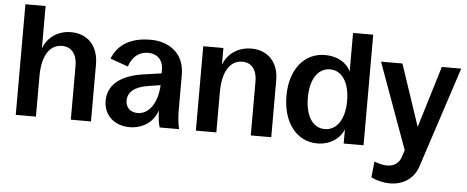

<svg xmlns="http://www.w3.org/2000/svg" viewBox="-57 -859 2998 1233"><g transform="rotate(5 1442.0 -242.0)"><path d="M60 0H190V-260C190 -391 237 -467 318 -467C379 -467 415 -422 415 -348V0H545V-368C545 -486 476 -560 368 -560C283 -560 216 -512 190 -439V-713H60Z M795 15C880 15 950 -34 973 -109C975 -58 979 -27 988 0H1113C1104 -37 1100 -76 1100 -125V-350C1100 -494 993 -556 881 -556C755 -556 672 -507 635 -413L750 -372C770 -435 813 -471 873 -471C931 -471 970 -433 970 -372V-347L858 -331C698 -309 627 -236 627 -141C627 -48 696 15 795 15ZM761 -154C761 -207 802 -245 892 -259L970 -271C965 -160 914 -80 838 -80C791 -80 761 -109 761 -154Z M1221 0H1353V-260C1353 -390 1400 -467 1480 -467C1540 -467 1575 -423 1575 -348V0H1707V-368C1707 -483 1637 -556 1531 -556C1446 -556 1378 -509 1351 -436V-544H1221Z M2004 14C2084 14 2149 -28 2174 -92V0H2302V-713H2172V-463C2146 -522 2082 -556 2006 -556C1872 -556 1781 -444 1781 -273C1781 -102 1871 14 2004 14ZM2044 -82C1967 -82 1919 -156 1919 -274C1919 -393 1968 -467 2046 -467C2123 -467 2172 -393 2172 -274C2172 -156 2122 -82 2044 -82Z M2381 98 2370 201C2412 220 2453 229 2491 229C2576 229 2645 184 2671 105L2884 -545H2759L2638 -148L2505 -545H2367L2568 8L2556 46C2543 92 2511 116 2463 116C2439 116 2412 110 2381 98Z"/></g></svg>

Font: Ronzino
Style: Bold
Weight: 700
Designer: Nunzio Mazzaferro
Foundry: Collletttivo
Version: Version 1.000;Glyphs 3.3 (3337)